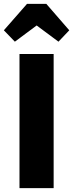

<svg xmlns="http://www.w3.org/2000/svg" viewBox="-64 -975 379 995"><path d="M214 -695V0H37V-695ZM13 -759 -44 -818 76 -955H176L295 -818L239 -759L126 -843Z"/></svg>

Font: Fira Sans Extra Condensed ExtraBold
Style: Regular
Weight: 800
Width: 1
Designer: Carrois Corporate & Edenspiekermann AG
Foundry: Carrois Corporate GbR & Edenspiekermann AG
Version: Version 4.203